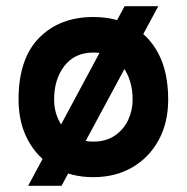

<svg xmlns="http://www.w3.org/2000/svg" viewBox="-20 -560 604 621"><path d="M282 13Q210 13 155.5 -18.5Q101 -50 70.5 -106.5Q40 -163 40 -238Q40 -370 106.5 -437.5Q173 -505 282 -505Q353 -505 407.5 -475Q462 -445 493 -385.5Q524 -326 524 -238Q524 -163 493 -106.5Q462 -50 407.5 -18.5Q353 13 282 13ZM282 -102Q323 -102 351.5 -121.5Q380 -141 394.5 -172Q409 -203 409 -238Q409 -301 376.5 -345.5Q344 -390 282 -390Q222 -390 188.5 -347Q155 -304 155 -238Q155 -202 170 -171Q185 -140 213.5 -121Q242 -102 282 -102ZM492 -540 179 41H71L383 -540Z"/></svg>

Font: Kulim Park
Style: Bold
Weight: 700
Designer: Noponies / Dale Sattler
Foundry: Noponies
Version: Version 1.000; ttfautohint (v1.8.3)